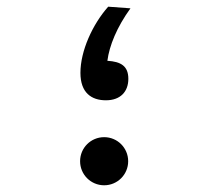

<svg xmlns="http://www.w3.org/2000/svg" viewBox="-20 -547 626 577"><path d="M298.3 -245.6C341.8 -245.6 365.7 -271.5 365.7 -310.1C365.7 -348.6 343.3 -361.8 302.7 -364.3C308.6 -409.7 331.1 -465.3 372.1 -522L305.2 -526.9C257.8 -473.6 221.7 -393.6 221.7 -328.1C221.7 -268.1 254.9 -245.6 298.3 -245.6ZM293 9.8C333 9.8 365.2 -22.5 365.2 -62.5C365.2 -102.5 333 -134.8 293 -134.8C252.9 -134.8 220.7 -102.5 220.7 -62.5C220.7 -22.5 252.9 9.8 293 9.8Z"/></svg>

Font: CaskaydiaCove Nerd Font
Style: Regular
Weight: 400
Designer: Aaron Bell
Foundry: Saja Typeworks
Version: Version 2111.1;Nerd Fonts 2.3.3